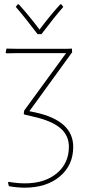

<svg xmlns="http://www.w3.org/2000/svg" viewBox="-20 -678 409 889"><path d="M264 -658 273 -646Q235 -603 172 -520H154Q91 -603 53 -646L62 -658H67Q115 -605 163 -541Q211 -605 259 -658ZM94 191Q59 191 21 184L17 167L20 164Q61 171 95 171Q187 171 243 124.5Q299 78 299 1Q299 -51 259 -85Q219 -119 134 -138L92 -148L90 -151L92 -166L286 -432H56L10 -431L6 -435L10 -453L62 -452H288L313 -453L314 -436L116 -163L141 -158Q319 -120 319 2Q319 87 257 139Q195 191 94 191Z"/></svg>

Font: Alegreya Sans SC Thin
Style: Regular
Weight: 100
Designer: Juan Pablo del Peral
Foundry: Huerta Tipografica
Version: Version 2.007